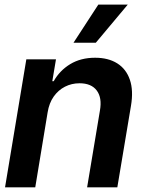

<svg xmlns="http://www.w3.org/2000/svg" viewBox="-20 -799 614 819"><path d="M183.1 -319.3 130.4 0H1.5L92.3 -545.9H218.8L203.1 -452.6H209Q234.9 -498.5 279.8 -525.6Q324.7 -552.7 385.7 -552.7Q441.9 -552.7 480 -528.8Q518.1 -504.9 533.9 -459Q549.8 -413.1 538.6 -347.2L480.5 0H351.6L406.2 -327.1Q416 -381.8 392.8 -412.8Q369.6 -443.8 319.3 -443.8Q285.6 -443.8 257.1 -429.2Q228.5 -414.6 209 -387Q189.5 -359.4 183.1 -319.3ZM293.5 -616.7 399.4 -779.3H524.9L388.7 -616.7Z"/></svg>

Font: Inter Tight SemiBold
Style: Italic
Weight: 600
Italic angle: -9.39999°
Designer: Rasmus Andersson
Foundry: rsms
Version: Version 3.004